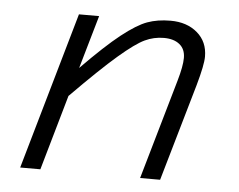

<svg xmlns="http://www.w3.org/2000/svg" viewBox="-41 -513 696 560"><g transform="rotate(5 307.0 -232.5)"><path d="M228 -460 183.1 -304.2Q251 -373.5 294.9 -408.2Q338.9 -442.9 368.9 -453.9Q398.9 -464.8 437 -464.8Q484.9 -464.8 515.4 -438.7Q545.9 -412.6 545.9 -369.1Q545.9 -344.7 528.8 -284.2L446.8 0H388.2L472.2 -292Q484.9 -335.9 484.9 -359.9Q484.9 -385.7 468 -399.4Q451.2 -413.1 421.9 -413.1Q392.6 -413.1 366.2 -400.6Q339.8 -388.2 291.7 -346.9Q243.7 -305.7 159.2 -220.2L96.2 0H37.1L168.9 -460Z"/></g></svg>

Font: IntelOne Mono Light
Style: Italic
Weight: 300
Italic angle: -16°
Designer: Fred Shallcrass
Foundry: Frere-Jones Type LLC
Version: Version 1.200;hotconv 1.1.0;makeotfexe 2.6.0;FJTRelease1.2